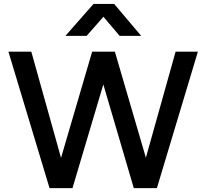

<svg xmlns="http://www.w3.org/2000/svg" viewBox="-20 -965 1058 985"><path d="M234.1 0 23.2 -700H140.6L293.1 -155.2L452.8 -700H569.3L728.4 -155.9L880.9 -700H995.2L784.9 0H666.3L510.1 -531.8L351.9 0ZM315.6 -780.9 459.6 -944.8H565.7L704.4 -780.9H593.8L510.6 -879L424.4 -780.9Z"/></svg>

Font: Geologica-Sharp
Style: Regular
Weight: 100
Designer: Sindre Bremnes, Frode Helland
Foundry: Monokrom Skriftforlag AS
Version: Version 1.010;gftools[0.9.28]